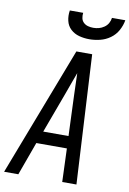

<svg xmlns="http://www.w3.org/2000/svg" viewBox="-114 -1016 726 1077"><g transform="rotate(10 249.0 -477.5)"><path d="M-12 0 270 -735H360L400 0H319L312 -190H138L69 0ZM309 -260 300 -490Q299 -522 298 -553.5Q297 -585 296 -616Q285 -585 273 -553.5Q261 -522 250 -490L165 -260ZM329 -815Q299 -815 271 -822.5Q243 -830 222.5 -849Q202 -868 195.5 -896.5Q189 -925 194 -955H270Q268 -939 271 -924.5Q274 -910 284.5 -900Q295 -890 309.5 -886Q324 -882 340 -882Q356 -882 371.5 -886Q387 -890 401.5 -900Q416 -910 424 -924.5Q432 -939 434 -955H510Q505 -925 489.5 -896.5Q474 -868 447.5 -849Q421 -830 390 -822.5Q359 -815 329 -815Z"/></g></svg>

Font: Iosevka Term Oblique
Style: Regular
Weight: 400
Italic angle: -9°
Monospace: yes
Designer: Belleve Invis
Foundry: Belleve Invis
Version: Version 31.4.0